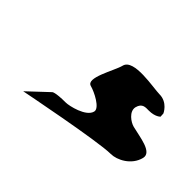

<svg xmlns="http://www.w3.org/2000/svg" viewBox="-73 -826 764 764"><g transform="rotate(45 308.5 -444.5)"><path d="M91 -253C91 -253 442 -323 514 -323C548 -323 603 -350 616 -403C626 -445 549 -452 502 -464C482 -469 445 -494 452 -524C460 -555 481 -552 499 -552C535 -552 549 -568 549 -568L548 -585C548 -585 529 -628 483 -628C449 -628 312 -658 299 -605C290 -568 227 -468 267 -458C293 -451 354 -421 348 -396C339 -358 261 -341 243 -341C181 -341 175 -332 175 -332Z"/></g></svg>

Font: Interstorm
Style: Obl
Weight: 400
Version: Version 0.7